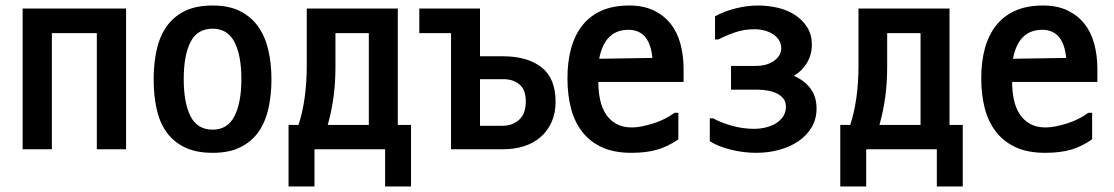

<svg xmlns="http://www.w3.org/2000/svg" viewBox="-20 -557 4040 696"><path d="M437 -526V-16H331V-437H168V-16H62V-526Z M751 -3Q689 -3 647.5 -24Q606 -45 581.5 -81Q557 -117 547 -165.5Q537 -214 537 -270Q537 -326 547.5 -374.5Q558 -423 582.5 -459Q607 -495 648 -516Q689 -537 751 -537Q811 -537 851.5 -516Q892 -495 917 -459Q942 -423 953 -374Q964 -325 964 -270Q964 -214 953.5 -165.5Q943 -117 918.5 -81Q894 -45 853 -24Q812 -3 751 -3ZM751 -87Q805 -87 830 -136Q855 -185 855 -270Q855 -356 830 -404.5Q805 -453 751 -453Q695 -453 670.5 -404.5Q646 -356 646 -270Q646 -185 670.5 -136Q695 -87 751 -87Z M1092 -526H1422V-104H1470V119H1376V-16H1120V119H1026V-104H1062Q1077 -149 1084.5 -204Q1092 -259 1092 -318ZM1317 -104V-437H1196V-316Q1196 -256 1189 -205Q1182 -154 1168 -104Z M1615 -526H1720V-353H1803Q1892 -353 1943 -313Q1994 -273 1994 -188Q1994 -147 1979.5 -114.5Q1965 -82 1939.5 -60Q1914 -38 1879.5 -27Q1845 -16 1805 -16H1615ZM1801 -101Q1837 -101 1861.5 -122.5Q1886 -144 1886 -189Q1886 -232 1863 -251Q1840 -270 1805 -270H1720V-101ZM1500 -437V-526H1699V-437Z M2258 -449Q2172 -449 2152 -344L2345 -347Q2335 -449 2258 -449ZM2261 -537Q2312 -537 2349 -519.5Q2386 -502 2410.5 -471.5Q2435 -441 2446.5 -398.5Q2458 -356 2458 -307V-260H2149Q2149 -225 2155.5 -195Q2162 -165 2176.5 -143Q2191 -121 2214 -108Q2237 -95 2271 -95Q2287 -95 2307 -99Q2327 -103 2348 -109.5Q2369 -116 2389 -126Q2409 -136 2425 -148H2439V-52Q2402 -26 2362.5 -14.5Q2323 -3 2269 -3Q2207 -3 2163.5 -22.5Q2120 -42 2091.5 -78Q2063 -114 2050 -163.5Q2037 -213 2037 -273Q2037 -334 2050.5 -382.5Q2064 -431 2091.5 -465.5Q2119 -500 2161 -518.5Q2203 -537 2261 -537Z M2940 -164Q2940 -126 2922.5 -96Q2905 -66 2875 -45.5Q2845 -25 2805.5 -14Q2766 -3 2721 -3Q2677 -3 2631 -14Q2585 -25 2553 -45V-128H2565Q2592 -113 2632 -101.5Q2672 -90 2713 -90Q2737 -90 2758 -95.5Q2779 -101 2794.5 -111Q2810 -121 2819.5 -136Q2829 -151 2829 -170Q2829 -187 2820.5 -198.5Q2812 -210 2797.5 -217.5Q2783 -225 2764 -228.5Q2745 -232 2724 -232H2630V-318H2722Q2738 -318 2754 -322Q2770 -326 2783 -334.5Q2796 -343 2804 -355Q2812 -367 2812 -382Q2812 -399 2803.5 -412Q2795 -425 2781.5 -433.5Q2768 -442 2751 -446.5Q2734 -451 2716 -451Q2677 -451 2644 -439.5Q2611 -428 2584 -414H2572V-498Q2607 -517 2648.5 -527Q2690 -537 2728 -537Q2766 -537 2801 -528.5Q2836 -520 2863 -502Q2890 -484 2906.5 -457.5Q2923 -431 2923 -395Q2923 -360 2906 -330.5Q2889 -301 2858 -282Q2897 -265 2918.5 -235.5Q2940 -206 2940 -164Z M3092 -526H3422V-104H3470V119H3376V-16H3120V119H3026V-104H3062Q3077 -149 3084.5 -204Q3092 -259 3092 -318ZM3317 -104V-437H3196V-316Q3196 -256 3189 -205Q3182 -154 3168 -104Z M3758 -449Q3672 -449 3652 -344L3845 -347Q3835 -449 3758 -449ZM3761 -537Q3812 -537 3849 -519.5Q3886 -502 3910.5 -471.5Q3935 -441 3946.5 -398.5Q3958 -356 3958 -307V-260H3649Q3649 -225 3655.5 -195Q3662 -165 3676.5 -143Q3691 -121 3714 -108Q3737 -95 3771 -95Q3787 -95 3807 -99Q3827 -103 3848 -109.5Q3869 -116 3889 -126Q3909 -136 3925 -148H3939V-52Q3902 -26 3862.5 -14.5Q3823 -3 3769 -3Q3707 -3 3663.5 -22.5Q3620 -42 3591.5 -78Q3563 -114 3550 -163.5Q3537 -213 3537 -273Q3537 -334 3550.5 -382.5Q3564 -431 3591.5 -465.5Q3619 -500 3661 -518.5Q3703 -537 3761 -537Z"/></svg>

Font: D2Coding ligature
Style: Bold
Weight: 700
Monospace: yes
Designer: Yong-Rak Park; Jeong-Hwan Yoon; Sang-Min Lee;
Foundry: NHN Corporation
Version: Version 1.3.2; Build 20180524